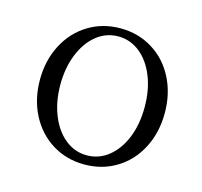

<svg xmlns="http://www.w3.org/2000/svg" viewBox="-73 -504 625 594"><g transform="rotate(15 240.0 -207.0)"><path d="M43.9 -207Q43.9 -269 69.8 -318.8Q95.7 -368.7 141.4 -396.7Q187 -424.8 244.1 -424.8Q301.3 -424.8 346.9 -396.7Q392.6 -368.7 418.2 -318.8Q443.8 -269 443.8 -207Q443.8 -144.5 418.2 -94.7Q392.6 -44.9 346.9 -16.8Q301.3 11.2 244.1 11.2Q187 11.2 141.4 -16.8Q95.7 -44.9 69.8 -94.7Q43.9 -144.5 43.9 -207ZM244.1 -18.1Q282.7 -18.1 313.5 -42.7Q344.2 -67.4 361.6 -110.6Q378.9 -153.8 378.9 -208.5Q378.9 -263.2 361.6 -306.4Q344.2 -349.6 313.5 -374.3Q282.7 -398.9 244.1 -398.9Q205.6 -398.9 174.8 -374.3Q144 -349.6 126.5 -306.2Q108.9 -262.7 108.9 -208.5Q108.9 -154.3 126.5 -110.8Q144 -67.4 174.8 -42.7Q205.6 -18.1 244.1 -18.1Z"/></g></svg>

Font: JuniusX Light
Style: Regular
Weight: 300
Designer: Peter S. Baker
Foundry: Briery Creek Software
Version: Version 1.008